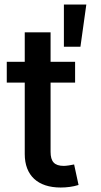

<svg xmlns="http://www.w3.org/2000/svg" viewBox="-20 -818 445 845"><path d="M88.9 -675.8V-545.9H9.8V-454.6H88.9V-140.1C88.9 -45.9 146 7.3 247.1 7.3C272.9 7.3 301.3 3.9 325.7 -3.9L306.2 -94.2C293.5 -91.3 272 -87.9 260.7 -87.9C219.2 -87.9 202.6 -106.9 202.6 -149.9V-454.6H310.5V-545.9H202.6V-675.8ZM261.2 -612.3H334L359.9 -797.9H261.2Z"/></svg>

Font: Raveo Medium
Style: Regular
Weight: 500
Designer: Jakub Foglar, Rasmus Andersson (Inter)
Foundry: Jakubfoglar.com
Version: Version 1.100;Glyphs 3.2.3 (3260)